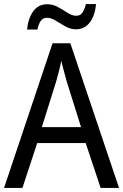

<svg xmlns="http://www.w3.org/2000/svg" viewBox="-20 -1023 610 950"><path d="M478 -93 404 -315H164L91 -93H0L240 -809H328L569 -93ZM311 -617Q308 -628 302.5 -648Q297 -668 291.5 -688.5Q286 -709 283 -722Q278 -694 270.5 -666Q263 -638 257 -617L187 -394H381ZM114 -877Q119 -931 144 -966.5Q169 -1002 214 -1002Q242 -1002 267 -988Q292 -974 314.5 -959.5Q337 -945 357 -945Q377 -945 387.5 -960Q398 -975 405 -1003H455Q450 -945 424 -911.5Q398 -878 356 -878Q329 -878 304 -892Q279 -906 256 -920.5Q233 -935 213 -935Q193 -935 182 -920Q171 -905 165 -877Z"/></svg>

Font: Noto Sans Telugu UI SemiCondensed
Style: Regular
Weight: 400
Width: 4
Designer: Jelle Bosma - Monotype Design Team
Foundry: Monotype Imaging Inc.
Version: Version 2.005; ttfautohint (v1.8.4.7-5d5b)